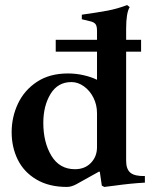

<svg xmlns="http://www.w3.org/2000/svg" viewBox="-20 -730 605 758"><path d="M552 -35V-9Q496 -6 432 3L392 8L382 3L374 -52H370L282 -3Q262 8 244 8Q173 8 123.5 -21.5Q74 -51 50 -100Q26 -149 26 -208Q26 -268 51 -321Q76 -374 126 -407Q176 -440 248 -440Q280 -440 310.5 -433Q341 -426 363 -415V-526H200V-573H363V-608Q363 -628 356.5 -635.5Q350 -643 336 -646L303 -654V-672Q367 -681 404.5 -688Q442 -695 482 -710L492 -702Q478 -679 478 -617V-573H537V-526H478V-95Q478 -62 495 -48Q512 -34 552 -35ZM363 -283Q363 -316 349 -344Q335 -372 311.5 -389Q288 -406 262 -406Q208 -406 179.5 -359Q151 -312 151 -245Q151 -168 183 -115Q215 -62 276 -62Q315 -62 339 -87Q363 -112 363 -149Z"/></svg>

Font: Ibarra Real Nova
Style: Bold
Weight: 700
Designer: Jose Maria Ribagorda & Octavio Pardo
Foundry: Jose Maria Ribagorda
Version: Version 1.014